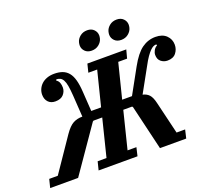

<svg xmlns="http://www.w3.org/2000/svg" viewBox="-191 -1096 1407 1285"><g transform="rotate(-20 512.0 -454.0)"><path d="M-29 -60H32L195 -299Q227 -345 255.5 -360.5Q284 -376 322 -376L312 -530Q309 -574 304 -601Q299 -628 290.5 -643Q282 -658 270.5 -663.5Q259 -669 244 -670L240 -662Q254 -654 260 -638.5Q266 -623 266 -604Q266 -577 247 -555Q228 -533 188 -533Q156 -533 137.5 -553Q119 -573 119 -605Q119 -626 127.5 -645Q136 -664 151.5 -678.5Q167 -693 190 -701.5Q213 -710 242 -710Q275 -710 300 -701Q325 -692 342.5 -671Q360 -650 369.5 -615Q379 -580 382 -529L391 -391H461L523 -638H460L475 -698H752L736 -638H673L611 -391H681L778 -567Q822 -647 866 -678.5Q910 -710 963 -710Q1013 -710 1040.5 -683Q1068 -656 1068 -617Q1068 -584 1048 -558.5Q1028 -533 987 -533Q961 -533 941 -549Q921 -565 921 -597Q921 -612 930 -628.5Q939 -645 955 -653L952 -661Q941 -661 930.5 -656Q920 -651 907.5 -638.5Q895 -626 879.5 -604Q864 -582 845 -546L751 -376Q779 -370 796 -351.5Q813 -333 823 -290L878 -60H939L925 0H738L662 -321L657 -325H595L529 -60H592L578 0H301L316 -60H379L445 -325H383L377 -321L155 0H-44ZM533 -769Q503 -769 485.5 -787Q468 -805 468 -829Q468 -839 471 -851Q477 -874 498 -891Q519 -908 549 -908Q579 -908 596.5 -890Q614 -872 614 -848Q614 -838 611 -826Q605 -803 584 -786Q563 -769 533 -769ZM743 -769Q713 -769 695.5 -787Q678 -805 678 -829Q678 -839 681 -851Q687 -874 708 -891Q729 -908 759 -908Q789 -908 806.5 -890Q824 -872 824 -848Q824 -838 821 -826Q815 -803 794 -786Q773 -769 743 -769Z"/></g></svg>

Font: IBM Plex Serif
Style: Bold Italic
Weight: 700
Italic angle: -14°
Designer: Mike Abbink, Paul van der Laan, Pieter van Rosmalen
Foundry: Bold Monday
Version: Version 3.001